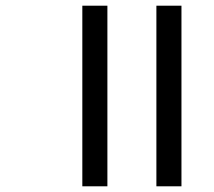

<svg xmlns="http://www.w3.org/2000/svg" viewBox="-20 -654 750 674"><path d="M269 0ZM269 -634H357V0H269ZM529 -634H617V0H529Z"/></svg>

Font: Biryani
Style: Regular
Weight: 400
Designer: Dan Reynolds and Mathieu Reguer
Foundry: Dan Reynolds and Mathieu Reguer
Version: Version 1.004; ttfautohint (v1.1) -l 5 -r 5 -G 72 -x 0 -D la